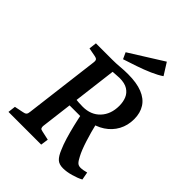

<svg xmlns="http://www.w3.org/2000/svg" viewBox="-219 -874 992 992"><g transform="rotate(45 277.0 -377.5)"><path d="M15 0 20 -42 69 -52Q82 -54 87.5 -60Q93 -66 94 -80L145 -491Q147 -506 142.5 -511.5Q138 -517 127 -519L79 -528L84 -570H204Q232 -570 259 -572.5Q286 -575 314 -575Q377 -575 418.5 -558.5Q460 -542 480.5 -510Q501 -478 501 -433Q501 -387 481 -350Q461 -313 424.5 -289Q388 -265 340 -258L310 -247H202L207 -295Q220 -292 237.5 -291Q255 -290 267 -290Q327 -290 362.5 -328Q398 -366 398 -427Q398 -456 388.5 -479Q379 -502 357 -516Q335 -530 297 -530Q285 -530 271.5 -528.5Q258 -527 249 -527L193 -74Q193 -66 195.5 -60.5Q198 -55 210 -53L260 -42L254 0ZM420 7Q391 7 375.5 -7.5Q360 -22 347 -54Q335 -81 324.5 -116Q314 -151 305 -188.5Q296 -226 289 -262L378 -282Q391 -227 407 -177Q423 -127 438 -99Q449 -77 458 -68Q467 -59 482 -59Q499 -59 524 -66L532 -23Q510 -11 478 -2Q446 7 420 7ZM241 -611 225 -646 410 -762 451 -697Q428 -681 391.5 -665Q355 -649 315 -635.5Q275 -622 241 -611Z"/></g></svg>

Font: Yrsa Medium
Style: Italic
Weight: 500
Italic angle: -7.10001°
Designer: Anna Giedrys (Yrsa+Rasa design), David Brezina (Yrsa art-direction, Rasa art-direction, design)
Foundry: Rosetta Type Foundry
Version: Version 2.004